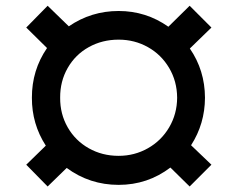

<svg xmlns="http://www.w3.org/2000/svg" viewBox="-20 -641 833 676"><path d="M214.8 -49.7 147.7 15.6 72.4 -61.1 141.3 -128.2Q92 -204.2 92.3 -296.9Q92 -393.8 145.6 -471.9L72.4 -544L147.7 -620.7L222.3 -548.3Q301.1 -602.3 397.7 -602.3Q494.3 -602.3 572.8 -546.9L647.7 -620.7L724.4 -544L648.4 -470.2Q701.3 -393.5 701.7 -296.9Q701.3 -204.9 652.7 -129.6L724.4 -61.1L647.7 15.6L579.9 -51.1Q499.6 9.9 397.7 9.9Q295.8 9.9 214.8 -49.7ZM397.7 -92.3Q453.5 -92.3 500.7 -119Q547.9 -145.6 575.6 -192.6Q603.3 -239.7 603.7 -296.9Q603.3 -354.8 575.5 -401.8Q547.6 -448.9 500.7 -475.1Q453.8 -501.4 397.7 -501.4Q339.8 -501.4 292.6 -475.1Q245.4 -448.9 218.4 -401.8Q191.4 -354.8 191.8 -296.9Q191.4 -239.7 218.4 -192.6Q245.4 -145.6 292.6 -119Q339.8 -92.3 397.7 -92.3Z"/></svg>

Font: Karasuma Gothic
Style: Black
Weight: 900
Designer: Rasmus Andersson / Ryoko Nishizuka
Foundry: Genbu
Version: Version 1.00